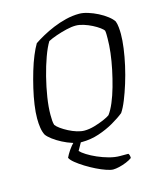

<svg xmlns="http://www.w3.org/2000/svg" viewBox="-132 -814 927 1109"><g transform="rotate(-15 331.0 -260.0)"><path d="M406 200Q392 200 365.5 191Q339 182 308.5 167Q278 152 249 134Q220 116 198.5 98.5Q177 81 171 67Q180 48 194.5 26.5Q209 5 228 -14L272 -12L240 45Q251 57 275.5 72.5Q300 88 332 102Q364 116 398.5 125.5Q433 135 464 135H513Q516 137 518.5 144Q521 151 521 162Q508 172 486 181Q464 190 442.5 195Q421 200 406 200ZM271 0Q247 0 217.5 -9.5Q188 -19 159 -34Q130 -49 107.5 -66Q85 -83 75 -97Q65 -116 61 -142Q57 -168 57 -198Q57 -234 63.5 -279.5Q70 -325 81.5 -374Q93 -423 107 -470Q121 -517 137 -555.5Q153 -594 168 -619Q190 -634 221.5 -651.5Q253 -669 290 -684.5Q327 -700 367.5 -710Q408 -720 448 -720Q471 -720 500 -711Q529 -702 557.5 -687.5Q586 -673 608.5 -655.5Q631 -638 641 -622Q647 -606 649 -585Q651 -564 651 -545Q651 -508 644.5 -460Q638 -412 626.5 -360.5Q615 -309 599.5 -259.5Q584 -210 567.5 -169Q551 -128 534 -103Q507 -81 465.5 -57Q424 -33 374.5 -16.5Q325 0 271 0ZM304 -60Q332 -60 363.5 -69Q395 -78 421.5 -89.5Q448 -101 460 -110Q478 -134 494.5 -173Q511 -212 524.5 -260Q538 -308 548.5 -358Q559 -408 564.5 -454.5Q570 -501 570 -538Q570 -551 570 -563Q570 -575 568 -586Q564 -594 547 -606.5Q530 -619 506.5 -631Q483 -643 457.5 -651Q432 -659 411 -659Q386 -659 354.5 -651.5Q323 -644 292.5 -633.5Q262 -623 241 -612Q222 -581 203.5 -530Q185 -479 170 -419.5Q155 -360 146 -302.5Q137 -245 137 -199Q137 -180 138 -164.5Q139 -149 143 -137Q151 -126 169 -113Q187 -100 211 -87.5Q235 -75 259.5 -67.5Q284 -60 304 -60Z"/></g></svg>

Font: Texturina 12pt ExtraLight
Style: Italic
Weight: 250
Italic angle: -11°
Designer: Guillermo Torres Carreño
Foundry: Omnibus-Type
Version: Version 1.002